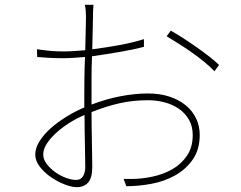

<svg xmlns="http://www.w3.org/2000/svg" viewBox="-20 -768 996 795"><path d="M295 -23Q315 -23 324 -38.5Q333 -54 333 -76Q333 -93 332.5 -117.5Q332 -142 331.5 -170.5Q331 -199 330.5 -230Q330 -261 330 -292Q295 -277 264 -257Q233 -237 209.5 -215Q186 -193 172.5 -171Q159 -149 159 -129Q159 -108 173.5 -89Q188 -70 209 -55Q230 -40 253.5 -31.5Q277 -23 295 -23ZM359 -335Q419 -358 479 -369.5Q539 -381 593 -381Q642 -381 681.5 -368Q721 -355 749 -332Q777 -309 792 -277.5Q807 -246 807 -210Q807 -149 778.5 -108Q750 -67 705.5 -42Q661 -17 607.5 -7Q554 3 503 3L492 -27H524Q566 -27 611 -36.5Q656 -46 693 -67Q730 -88 754 -123Q778 -158 778 -209Q778 -245 762.5 -272Q747 -299 721.5 -317Q696 -335 662.5 -344Q629 -353 593 -353Q530 -353 475 -340.5Q420 -328 359 -304Q359 -273 359.5 -240.5Q360 -208 360.5 -178Q361 -148 361.5 -121.5Q362 -95 362 -76Q362 -32 345 -12.5Q328 7 298 7Q277 7 247.5 -4.5Q218 -16 191 -34.5Q164 -53 145 -77.5Q126 -102 126 -128Q126 -155 143.5 -183Q161 -211 189.5 -236.5Q218 -262 254.5 -284.5Q291 -307 329 -323V-363Q329 -399 329.5 -443Q330 -487 332 -532Q306 -530 284 -528.5Q262 -527 243 -527Q210 -527 183.5 -528.5Q157 -530 134 -532L133 -564Q169 -559 193 -557Q217 -555 243 -555Q263 -555 285 -556.5Q307 -558 333 -560Q334 -609 335 -647Q336 -685 336 -698Q336 -712 335 -724.5Q334 -737 331 -748H367Q366 -735 365.5 -725Q365 -715 365 -700Q365 -686 364 -649Q363 -612 362 -564Q419 -571 475.5 -581.5Q532 -592 576 -606V-574Q534 -563 476 -553Q418 -543 361 -535Q359 -491 359 -446.5Q359 -402 359 -366ZM687 -641Q711 -628 739.5 -609.5Q768 -591 795.5 -571.5Q823 -552 847.5 -533Q872 -514 887 -499L868 -473Q850 -492 825.5 -512Q801 -532 774 -551Q747 -570 720 -587Q693 -604 670 -618Z"/></svg>

Font: Kinto Sans Thin
Style: Regular
Weight: 100
Designer: Authors: Ryoko NISHIZUKA  (kana & ideographs); Paul D. Hunt (Latin, Greek & Cyrillic); Wenlong ZHANG  (bopomofo); Sandol
Foundry: Adobe Systems Incorporated, ookami Inc.
Version: Version 0.001